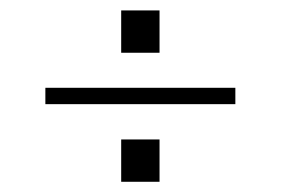

<svg xmlns="http://www.w3.org/2000/svg" viewBox="-20 -466 544 372"><path d="M214.8 -445.8H289.1V-363.8H214.8ZM67.9 -264.2V-295.9H436V-264.2ZM214.8 -113.8V-195.8H289.1V-113.8Z"/></svg>

Font: Halibut Exp Thin
Style: Regular
Weight: 250
Width: 7
Designer: Matteo Maggi
Foundry: Collletttivo
Version: Version 3.080 | FøM Fix